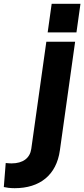

<svg xmlns="http://www.w3.org/2000/svg" viewBox="-146 -765 442 1007"><path d="M255 -595 276 -745H125L104 -595ZM-69 222C63 222 150 153 168 24L248 -546H97L18 16C11 64 -25 92 -86 92C-94 92 -105 91 -116 90L-126 216C-113 219 -93 222 -69 222Z"/></svg>

Font: Plus Jakarta Sans ExtraBold
Style: Italic
Weight: 800
Italic angle: -8°
Designer: Gumpita Rahayu
Foundry: Tokotype
Version: Version 2.071;gftools[0.9.30]